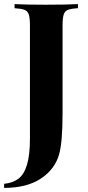

<svg xmlns="http://www.w3.org/2000/svg" viewBox="-43 -728 427 936"><path d="M-23 168Q19 164 46.5 143.5Q74 123 88.5 75.5Q103 28 103 -54V-602Q103 -640 97.5 -657Q92 -674 76.5 -680Q61 -686 28 -688V-708Q78 -705 179 -705Q282 -705 337 -708V-688Q303 -686 288 -680Q273 -674 267.5 -657Q262 -640 262 -602V-236V-175Q262 -34 245 25Q224 98 155.5 143Q87 188 -23 188Z"/></svg>

Font: Playfair Display SC
Style: Bold
Weight: 700
Designer: Claus Eggers Sørensen
Foundry: Claus Eggers Sørensen
Version: Version 1.200; ttfautohint (v1.6)